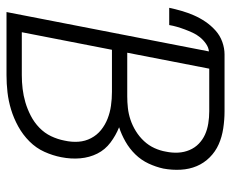

<svg xmlns="http://www.w3.org/2000/svg" viewBox="-80 -630 710 590"><g transform="rotate(90 275.0 -335.0)"><path d="M17 0 138 -622Q126 -621 114.5 -613Q103 -605 94.5 -594.5Q86 -584 80.5 -572Q75 -560 70.5 -548Q66 -536 62.5 -524Q59 -512 57 -500H4Q8 -519 13.5 -538Q19 -557 27 -575.5Q35 -594 46.5 -611Q58 -628 73.5 -642Q89 -656 108.5 -663Q128 -670 147 -670H322Q348 -670 374.5 -666Q401 -662 423.5 -652Q446 -642 463.5 -624.5Q481 -607 490.5 -584.5Q500 -562 501.5 -535.5Q503 -509 498 -482Q493 -459 482.5 -436.5Q472 -414 454.5 -396Q437 -378 415 -365.5Q393 -353 371 -346Q396 -336 418 -319.5Q440 -303 452 -279Q464 -255 466.5 -226.5Q469 -198 463 -168Q458 -142 446.5 -116.5Q435 -91 414.5 -70.5Q394 -50 368.5 -36Q343 -22 316.5 -14Q290 -6 263.5 -3Q237 0 211 0ZM142 -371H276Q294 -371 312 -373Q330 -375 348 -381Q366 -387 383 -397.5Q400 -408 413.5 -422.5Q427 -437 435 -454.5Q443 -472 446 -490Q450 -509 449 -527.5Q448 -546 441 -562.5Q434 -579 421.5 -591Q409 -603 393.5 -610Q378 -617 359.5 -620Q341 -623 322 -623H191ZM79 -47H211Q232 -47 253 -49.5Q274 -52 294.5 -58Q315 -64 335.5 -74.5Q356 -85 372.5 -101Q389 -117 398.5 -137Q408 -157 412 -178Q417 -200 415.5 -221Q414 -242 404.5 -260Q395 -278 379.5 -290.5Q364 -303 345 -310.5Q326 -318 305 -321Q284 -324 262 -324H133Z"/></g></svg>

Font: Lode Dark
Style: Italic
Weight: 400
Italic angle: -11°
Monospace: yes
Designer: Belleve Invis
Foundry: Belleve Invis
Version: Version 29.2.0; ttfautohint (v1.8.3)